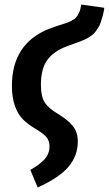

<svg xmlns="http://www.w3.org/2000/svg" viewBox="-20 -602 477 841"><path d="M145 219.2 112.8 142.1Q152.8 120.1 174.8 95.9Q196.8 71.8 196.8 39.1Q196.8 15.1 183.8 -0.7Q170.9 -16.6 138.2 -36.1Q101.6 -57.6 79.8 -79.8Q58.1 -102.1 45.2 -138.4Q32.2 -174.8 32.2 -226.1Q32.2 -409.7 192.9 -475.1Q210.4 -481.9 232.2 -489Q253.9 -496.1 265.9 -499.8Q277.8 -503.4 291.7 -510.3Q305.7 -517.1 313 -525.1Q320.3 -533.2 326.7 -547.4Q333 -561.5 335.9 -582L437 -567.9Q434.1 -548.3 429.7 -532Q425.3 -515.6 420.9 -502.9Q416.5 -490.2 409.4 -479.5Q402.3 -468.8 396.7 -461.2Q391.1 -453.6 381.3 -446.8Q371.6 -439.9 364.3 -435.5Q356.9 -431.2 344.2 -425.8Q331.5 -420.4 322.8 -417.2Q314 -414.1 298.3 -408.4Q282.7 -402.8 272 -398.9Q214.8 -377.4 187 -339.1Q159.2 -300.8 159.2 -230Q159.2 -180.2 175.3 -154.3Q191.4 -128.4 233.9 -103Q278.3 -76.2 299.6 -49.3Q320.8 -22.5 320.8 18.1Q320.8 80.1 280.3 128.2Q239.7 176.3 145 219.2Z"/></svg>

Font: Fira Sans Compressed Medium
Style: Italic
Weight: 500
Width: 3
Italic angle: -8°
Designer: Carrois Corporate & Edenspiekermann AG
Foundry: Carrois Corporate GbR & Edenspiekermann AG
Version: Version 4.203;PS 004.203;hotconv 1.0.88;makeotf.lib2.5.64775